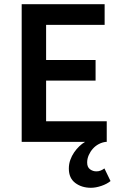

<svg xmlns="http://www.w3.org/2000/svg" viewBox="-20 -674 578 912"><path d="M412 218Q368 218 337.5 195Q307 172 307 127Q307 105 314 85.5Q321 66 332 50Q343 34 356.5 21Q370 8 384 0H83V-654H477V-556H199V-389H434V-291H199V-98H487V0H482Q465 2 449 10.5Q433 19 421 32.5Q409 46 401.5 63Q394 80 394 98Q394 120 407.5 130Q421 140 438 140Q449 140 458.5 136Q468 132 476 126L505 186Q488 200 461.5 209Q435 218 412 218Z"/></svg>

Font: Processing Sans Pro Semibold
Style: Regular
Weight: 600
Designer: Paul D. Hunt
Foundry: Adobe Systems Incorporated
Version: Version 2.020;PS 2.000;hotconv 1.0.86;makeotf.lib2.5.63406